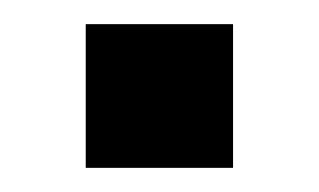

<svg xmlns="http://www.w3.org/2000/svg" viewBox="-20 -139 264 159"><path d="M51 0V-119H173V0Z"/></svg>

Font: Host Grotesk Light
Style: Regular
Weight: 400
Version: Version 1.003